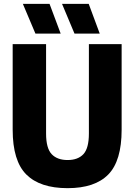

<svg xmlns="http://www.w3.org/2000/svg" viewBox="-20 -970 700 1000"><path d="M332 10Q188.5 10 117.2 -61Q46 -132 46 -294.5V-740H220V-274.5Q220 -198 249 -167.2Q278 -136.5 332 -136.5Q386 -136.5 414.5 -167.2Q443 -198 443 -274.5V-740H613.5V-294.5Q613.5 -132 543.8 -61Q474 10 332 10ZM368 -795 303 -950H442L499.5 -795ZM164.5 -795 99 -950H238L296 -795Z"/></svg>

Font: Encode Sans Condensed Condensed ExtraBold
Style: Regular
Weight: 800
Width: 3
Designer: Multiple Designers
Foundry: Impallari Type
Version: Version 3.000; ttfautohint (v1.8.3) -l 8 -r 50 -G 200 -x 14 